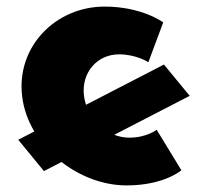

<svg xmlns="http://www.w3.org/2000/svg" viewBox="-20 -548 678 583"><path d="M341.5 -383C394.5 -383 430.5 -359 430.5 -359L475.6 -480C475.6 -480 411.7 -528 297.7 -528C148.7 -528 28.7 -406 47.3 -255C51.9 -217.2 64.9 -181.4 84.2 -148.8L35.3 -123.6L113.5 -28.5L166.8 -56.1C223.7 -11.9 294.4 15 364.4 15C478.4 15 530.8 -31 530.8 -31L455.7 -154C455.7 -154 425.6 -130 372.6 -130C356.9 -130 341.4 -133.1 326.9 -138.7L556 -257L477.8 -352L241.1 -229.8C238.2 -238.6 236.2 -247.7 235 -257C226.4 -327 274.5 -383 341.5 -383Z"/></svg>

Font: Hussar
Style: BdOpOblOne
Weight: 700
Foundry: Cannot Into Space Fonts
Version: Version 2.00